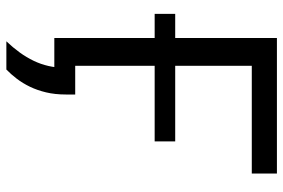

<svg xmlns="http://www.w3.org/2000/svg" viewBox="-166 -587 907 615"><g transform="rotate(90 287.5 -279.5)"><path d="M112.3 153.6Q132.4 132.5 148.1 110.8Q163.8 89.1 174.7 66.3Q185.7 43.5 191.3 18.9Q197 -5.7 197 -32.6L217.1 0H101.8Q101.8 -59.5 101.8 -114.6Q101.8 -169.7 101.8 -235.5V-474.7Q101.8 -541.9 101.8 -597.6Q101.8 -653.3 101.8 -713H535.9V-632.5Q483.3 -632.5 423.2 -632.5Q363.2 -632.5 281.6 -632.5H153.1L190.7 -699.9Q190.7 -640.2 190.7 -584.4Q190.7 -528.6 190.7 -461.6V-235.5Q190.7 -169.7 190.7 -115.3Q190.7 -60.9 190.7 -6.4L125.6 -66.9Q164 -66.9 204.2 -66.9Q244.5 -66.9 282.7 -66.9Q282.7 -59.6 282.7 -51.8Q282.7 -44.1 282.7 -36.7Q282.7 -2.2 275.9 26.3Q269.1 54.7 257.9 78Q246.6 101.3 232.2 120.2Q217.8 139 202.7 153.6ZM24.5 -321.4V-387.2Q73.5 -387.2 119 -387.2Q164.5 -387.2 204.3 -387.2H253.3Q293.5 -387.2 338.9 -387.2Q384.3 -387.2 433 -387.2V-321.4Q384.3 -321.4 338.9 -321.4Q293.5 -321.4 253.3 -321.4H204.3Q164.5 -321.4 119 -321.4Q73.5 -321.4 24.5 -321.4Z"/></g></svg>

Font: Commissioner Thin
Style: Regular
Weight: 100
Designer: Kostas Bartsokas
Foundry: Kostas Bartsokas
Version: Version 1.001;gftools[0.9.23]